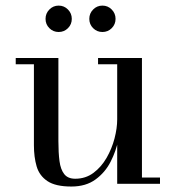

<svg xmlns="http://www.w3.org/2000/svg" viewBox="-20 -672 642 702"><path d="M241 10Q183 10 153.5 -9.8Q124 -29.5 114 -63.5Q104 -97.5 104 -141V-437H37.5V-460H193.5V-156Q193.5 -114 197.5 -83.2Q201.5 -52.5 214.8 -35.5Q228 -18.5 255 -18.5Q293 -18.5 321.8 -40Q350.5 -61.5 369.8 -95Q389 -128.5 398.8 -166Q408.5 -203.5 408.5 -235.5L421.5 -237.5Q421.5 -204.5 413 -162.2Q404.5 -120 384.5 -80.8Q364.5 -41.5 329.2 -15.8Q294 10 241 10ZM408.5 0V-437H338.5V-460H499V-23H565V0ZM354.5 -555Q334.5 -555 320.5 -569Q306.5 -583 306.5 -603Q306.5 -623 320.5 -637.2Q334.5 -651.5 354.5 -651.5Q374.5 -651.5 388.5 -637.2Q402.5 -623 402.5 -603Q402.5 -583 388.5 -569Q374.5 -555 354.5 -555ZM194.5 -555Q174.5 -555 160.5 -569Q146.5 -583 146.5 -603Q146.5 -623 160.5 -637.2Q174.5 -651.5 194.5 -651.5Q214.5 -651.5 228.5 -637.2Q242.5 -623 242.5 -603Q242.5 -583 228.5 -569Q214.5 -555 194.5 -555Z"/></svg>

Font: BodoniModa 10 Custom
Style: Regular
Weight: 400
Designer: Owen Earl
Foundry: indestructible type
Version: Version 2.005